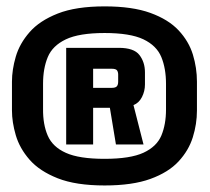

<svg xmlns="http://www.w3.org/2000/svg" viewBox="-20 -762 659 602"><path d="M308 -180.5Q218 -180.5 161 -203Q104 -225.5 72.8 -261.2Q41.5 -297 29.5 -338Q17.5 -379 17.5 -415.5V-506Q17.5 -543.5 29.5 -584.5Q41.5 -625.5 72.8 -661.2Q104 -697 161 -719.5Q218 -742 308 -742Q395 -742 451.5 -721.5Q508 -701 540 -666.8Q572 -632.5 584.8 -590.8Q597.5 -549 597.5 -506V-415.5Q597.5 -373 584.5 -331.5Q571.5 -290 539.8 -255.8Q508 -221.5 451.5 -201Q395 -180.5 308 -180.5ZM308 -264Q388.5 -264 430 -283.2Q471.5 -302.5 486 -337.2Q500.5 -372 500.5 -418.5V-499Q500.5 -547.5 485.8 -583.2Q471 -619 429.5 -638.8Q388 -658.5 308 -658.5Q228 -658.5 186.2 -638.5Q144.5 -618.5 129.8 -583Q115 -547.5 115 -499.5V-420.5Q114.5 -371.5 129.8 -336.5Q145 -301.5 186.5 -282.8Q228 -264 308 -264ZM187.5 -309V-612H352.5Q400 -612 417.2 -589.5Q434.5 -567 434.5 -535V-497Q434.5 -476 425 -457.5Q415.5 -439 398.5 -432.5L430 -309H343.5L324.5 -424H272V-309ZM272 -486.5H329.5Q342 -486.5 346.2 -491.2Q350.5 -496 350.5 -506V-528Q350.5 -536.5 346.8 -541.5Q343 -546.5 329.5 -546.5H272Z"/></svg>

Font: Anybody ExtraBold
Style: Regular
Weight: 800
Designer: Tyler Finck
Foundry: Etcetera Type Company
Version: Version 1.010; ttfautohint (v1.8.3) -l 8 -r 50 -G 200 -x 14 